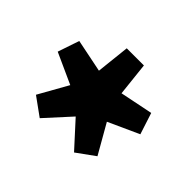

<svg xmlns="http://www.w3.org/2000/svg" viewBox="-93 -849 649 649"><g transform="rotate(45 231.5 -524.5)"><path d="M150 -337 85 -384 144 -489 34 -539 60 -616 178 -592 191 -712H273L286 -592L404 -616L429 -539L319 -489L379 -384L314 -337L232 -427Z"/></g></svg>

Font: Mada ExtraBold
Style: Regular
Weight: 800
Designer: Khaled Hosny
Version: Version 1.5